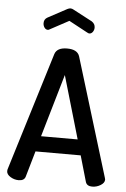

<svg xmlns="http://www.w3.org/2000/svg" viewBox="-62 -1000 687 1045"><g transform="rotate(5 281.0 -478.0)"><path d="M80 0Q56 0 35 -13Q14 -26 14 -44Q14 -50 15 -53L214 -701Q226 -737 281 -737Q337 -737 349 -701L547 -53Q549 -47 549 -44Q549 -26 527.5 -13Q506 0 482 0Q453 0 446 -22L405 -164H158L117 -22Q110 0 80 0ZM181 -249H381L281 -592ZM280 -888 176 -832Q172 -829 167 -829Q156 -829 148.5 -839.5Q141 -850 141 -864Q141 -885 159 -895L263 -951Q273 -956 280 -956Q289 -956 297 -951L401 -896Q420 -884 420 -863Q420 -850 412.5 -839.5Q405 -829 394 -829Q392 -829 388 -830Q386 -832 384 -832Z"/></g></svg>

Font: Dosis
Style: SemiBold
Weight: 600
Designer: Edgar Tolentino, Pablo Impallari, Igino Marini
Foundry: Edgar Tolentino, Pablo Impallari, Igino Marini
Version: Version 1.007